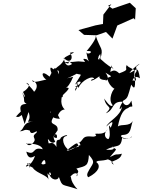

<svg xmlns="http://www.w3.org/2000/svg" viewBox="-20 -1229 1035 1393"><path d="M347 -413C332 -435 411 -401 394 -369C397 -390 413 -433 450 -435C438 -445 404 -484 443 -565C409 -544 437 -501 436 -539C473 -574 526 -624 389 -567C439 -584 467 -567 511 -672C435 -654 463 -653 536 -694C577 -681 578 -708 523 -614C567 -663 589 -623 523 -600C596 -592 523 -621 525 -569C571 -630 510 -658 549 -591C570 -646 656 -687 663 -656C631 -657 622 -618 702 -676C694 -654 733 -646 748 -650C735 -635 787 -648 745 -702C795 -669 798 -680 757 -663C777 -581 842 -570 821 -591C802 -593 758 -507 798 -466C784 -440 739 -510 736 -514C751 -436 807 -465 748 -407C814 -433 785 -495 871 -491C842 -447 841 -417 865 -455C854 -385 771 -354 751 -311C821 -380 789 -315 783 -302C751 -356 794 -253 767 -220C751 -219 721 -252 761 -291C729 -234 647 -277 678 -247C664 -222 606 -261 579 -218C541 -163 543 -233 567 -170C572 -196 489 -126 464 -138C584 -235 516 -171 581 -121C580 -191 509 -155 481 -140C444 -160 416 -235 462 -242C488 -261 409 -236 419 -221C402 -205 384 -231 390 -163C364 -202 357 -190 333 -189C316 -269 340 -166 381 -201C346 -256 403 -276 392 -228C357 -230 372 -245 398 -284C404 -345 325 -311 367 -378C374 -416 326 -371 414 -367C379 -440 370 -456 362 -466C328 -422 382 -487 331 -497L350 -409ZM142 -413C148 -424 158 -453 93 -380C104 -394 103 -348 178 -436C229 -339 136 -343 221 -347C140 -342 160 -290 122 -277C157 -275 150 -296 196 -282C205 -234 260 -300 245 -266C192 -227 268 -228 205 -179C168 -165 179 -203 169 -186C237 -190 282 -173 290 -146C209 -169 244 -96 171 -129C186 -58 228 -97 234 -98C203 -4 124 -8 200 -47C176 27 229 -46 175 -43C253 28 275 -23 219 -10C248 31 331 43 332 78C328 10 291 -10 339 -50C319 -50 292 -24 280 -43C307 -96 316 -52 306 -11C284 -23 310 6 332 41C343 -17 366 81 333 23C349 85 402 83 407 54C436 133 423 102 542 144C473 71 508 40 486 59C526 3 556 37 536 50C535 19 564 25 534 -6C606 -26 620 -23 625 -105C680 -43 651 -49 614 28C690 -57 583 29 621 57C701 16 712 -29 679 -53C687 -72 732 -53 788 -84C707 -58 776 -100 805 -34C753 -69 852 -51 864 -114C817 -101 837 -121 777 -89C850 -175 816 -127 790 -176C782 -175 851 -137 749 -142C828 -186 856 -145 867 -233C866 -214 942 -222 934 -240C921 -203 826 -239 869 -250C933 -251 924 -296 943 -351C918 -308 860 -332 835 -311C853 -405 880 -436 909 -445C940 -474 947 -426 933 -499C902 -428 854 -493 878 -501C909 -518 908 -532 932 -615C938 -609 962 -558 960 -642C975 -638 912 -667 940 -603C932 -614 939 -699 995 -661C980 -763 967 -716 919 -699C949 -744 1034 -796 967 -744C978 -692 963 -719 957 -682C984 -627 944 -626 956 -710C974 -723 908 -735 900 -758C881 -722 927 -727 845 -697C808 -733 793 -710 780 -708C801 -798 772 -752 807 -726C782 -745 763 -751 707 -803C688 -782 684 -810 707 -837C720 -779 670 -819 709 -773C688 -847 675 -824 708 -802C733 -887 709 -862 673 -975C677 -964 681 -946 609 -859C677 -863 612 -820 606 -853C620 -769 638 -775 608 -799C552 -814 622 -771 584 -781C512 -788 568 -779 445 -778C514 -745 446 -817 503 -765C457 -732 447 -784 442 -810C487 -758 519 -808 487 -846C560 -862 474 -829 450 -812C432 -746 378 -750 378 -712C346 -757 333 -741 360 -686C426 -763 402 -674 409 -687C380 -761 373 -741 340 -673C266 -734 286 -664 317 -652C225 -630 219 -630 213 -647C284 -616 222 -546 214 -559C243 -536 239 -563 170 -628C220 -615 161 -569 147 -562C159 -540 177 -492 139 -559C170 -500 139 -493 173 -476C106 -471 124 -438 159 -329L199 -454ZM590 -976 681 -973 749 -997 796 -949 831 -1044 950 -1097 960 -1086 965 -1169 922 -1209 796 -1166 764 -1187 788 -1199 730 -1123 726 -1033 740 -993 726 -1055 673 -1045 549 -1011Z"/></svg>

Font: Hussar Lance
Style: Italic
Weight: 700
Foundry: Cannot Into Space Fonts, PlusOne Fonts
Version: Version 2.27